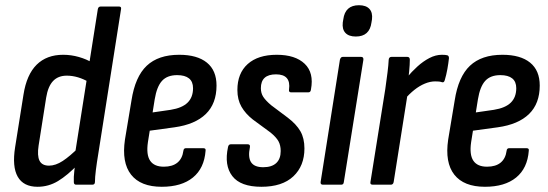

<svg xmlns="http://www.w3.org/2000/svg" viewBox="-20 -708 2101 736"><path d="M124 8Q70 8 48 -30.5Q26 -69 38 -144L70 -345Q82 -422 120.5 -460Q159 -498 222 -498Q253 -498 282.5 -489.5Q312 -481 335 -467L323 -392Q279 -418 236 -418Q203 -418 183.5 -397.5Q164 -377 157 -334L128 -150Q122 -111 131.5 -92Q141 -73 168 -73Q193 -73 220.5 -91Q248 -109 283 -144L280 -79Q239 -36 202.5 -14Q166 8 124 8ZM272 0Q263 0 263 -10Q262 -29 265 -54Q268 -79 270 -96L268 -121L355 -673Q357 -683 366 -683H436Q446 -683 444 -673L357 -120Q351 -84 347.5 -56Q344 -28 344 -11Q344 0 334 0Z M600 8Q519 8 482.5 -38.5Q446 -85 459 -173L484 -323Q498 -414 542.5 -456Q587 -498 667 -498Q736 -498 773 -468Q810 -438 810 -380Q810 -311 769 -271Q728 -231 649 -220L554 -207L547 -163Q540 -115 555.5 -92Q571 -69 608 -69Q641 -69 660 -84.5Q679 -100 683 -130Q684 -140 693 -140H759Q770 -140 768 -130Q763 -63 719.5 -27.5Q676 8 600 8ZM565 -277 634 -287Q678 -294 699 -314.5Q720 -335 720 -370Q720 -395 704.5 -407.5Q689 -420 659 -420Q621 -420 601 -398Q581 -376 573 -327Z M982 8Q902 8 870.5 -33Q839 -74 854 -144Q856 -155 865 -155H929Q940 -155 938 -144Q930 -105 942.5 -86Q955 -67 989 -67Q1022 -67 1039 -83Q1056 -99 1056 -129Q1056 -151 1047.5 -166.5Q1039 -182 1017 -200L949 -250Q921 -272 905.5 -299Q890 -326 890 -363Q890 -427 929.5 -462.5Q969 -498 1041 -498Q1112 -498 1148 -463.5Q1184 -429 1172 -365Q1171 -354 1162 -354H1096Q1086 -354 1088 -365Q1096 -423 1038 -423Q980 -423 980 -370Q980 -351 989 -337Q998 -323 1019 -305L1083 -257Q1116 -232 1131.5 -205Q1147 -178 1147 -139Q1147 -72 1104.5 -32Q1062 8 982 8Z M1218 0Q1208 0 1209 -10L1283 -479Q1286 -490 1294 -490H1364Q1374 -490 1373 -479L1298 -10Q1297 0 1288 0ZM1344 -568Q1317 -568 1304 -582Q1291 -596 1294 -622L1296 -634Q1303 -688 1356 -688Q1383 -688 1396 -674Q1409 -660 1406 -634L1404 -622Q1397 -568 1344 -568Z M1409 0Q1398 0 1400 -10L1457 -367Q1462 -403 1465.5 -430.5Q1469 -458 1470 -479Q1471 -490 1481 -490H1541Q1551 -490 1551 -479Q1551 -461 1548.5 -435Q1546 -409 1543 -391L1545 -364L1489 -10Q1487 0 1478 0ZM1531 -327 1539 -410Q1558 -433 1580 -453Q1602 -473 1626 -485.5Q1650 -498 1674 -498Q1682 -498 1686.5 -497.5Q1691 -497 1695 -496Q1701 -494 1701 -485Q1699 -466 1695 -443.5Q1691 -421 1685 -401Q1682 -390 1674 -393Q1668 -395 1662 -395.5Q1656 -396 1648 -396Q1629 -396 1608.5 -387.5Q1588 -379 1568.5 -363.5Q1549 -348 1531 -327Z M1839 8Q1758 8 1721.5 -38.5Q1685 -85 1698 -173L1723 -323Q1737 -414 1781.5 -456Q1826 -498 1906 -498Q1975 -498 2012 -468Q2049 -438 2049 -380Q2049 -311 2008 -271Q1967 -231 1888 -220L1793 -207L1786 -163Q1779 -115 1794.5 -92Q1810 -69 1847 -69Q1880 -69 1899 -84.5Q1918 -100 1922 -130Q1923 -140 1932 -140H1998Q2009 -140 2007 -130Q2002 -63 1958.5 -27.5Q1915 8 1839 8ZM1804 -277 1873 -287Q1917 -294 1938 -314.5Q1959 -335 1959 -370Q1959 -395 1943.5 -407.5Q1928 -420 1898 -420Q1860 -420 1840 -398Q1820 -376 1812 -327Z"/></svg>

Font: Sofia Sans Condensed SemiBold
Style: Italic
Weight: 600
Italic angle: -9°
Version: Version 4.100